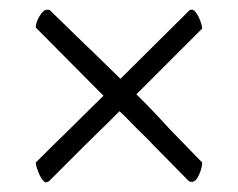

<svg xmlns="http://www.w3.org/2000/svg" viewBox="-20 -431 493 397"><path d="M54 -374Q54 -385 62 -398Q70 -411 77 -411Q82 -411 84 -409Q124 -370 156 -339Q170 -326 182.5 -313.5Q195 -301 205.5 -291Q216 -281 222.5 -274.5Q229 -268 229 -268L371 -409Q373 -411 377 -411Q380 -411 384 -406.5Q388 -402 391 -395.5Q394 -389 396 -382.5Q398 -376 398 -372L262 -236Q262 -236 268 -230Q274 -224 284 -214Q294 -204 306 -191Q318 -178 330 -165Q360 -134 398 -95Q398 -84 391.5 -69.5Q385 -55 377 -55Q372 -55 370 -57L299 -129Q286 -143 273 -155.5Q260 -168 250 -178.5Q240 -189 233.5 -195Q227 -201 227 -201Q227 -201 220.5 -194.5Q214 -188 203.5 -177.5Q193 -167 180 -154.5Q167 -142 153 -128Q121 -96 81 -56Q77 -54 75 -54Q72 -54 68 -59Q64 -64 61 -71Q58 -78 56 -84.5Q54 -91 54 -95Q92 -133 123 -163Q149 -189 170.5 -210Q192 -231 194 -233Z"/></svg>

Font: Vermiglione
Style: Regular
Weight: 400
Version: Version 1.000